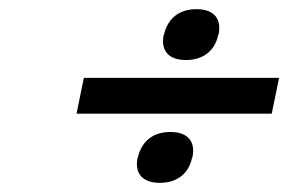

<svg xmlns="http://www.w3.org/2000/svg" viewBox="-20 -529 640 419"><path d="M163 -359 147 -281H573L589 -359ZM280 -184C274 -151 290 -130 329 -130C367 -130 392 -151 399 -184L400 -186C407 -220 390 -241 352 -241C313 -241 289 -220 281 -186ZM337 -452C331 -419 347 -398 386 -398C424 -398 449 -419 456 -452L457 -454C464 -488 447 -509 409 -509C370 -509 346 -488 338 -454Z"/></svg>

Font: LT Wave Mono
Style: Italic
Weight: 400
Designer: Daniel Lyons
Version: Version 2.5 (Glyphs App)